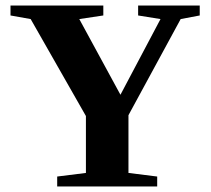

<svg xmlns="http://www.w3.org/2000/svg" viewBox="-20 -675 762 695"><path d="M445 -258V-49L549 -36V0H187V-36L291 -49V-255L91 -606L18 -619V-655H354V-619L267 -606L416 -332L561 -606L480 -619V-655H703V-619L634 -606Z"/></svg>

Font: Libra Serif Modern
Style: Bold
Weight: 700
Designer: Stefan Peev, Context Ltd
Foundry: Ascender Corporation
Version: Version 1.000